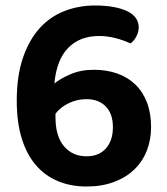

<svg xmlns="http://www.w3.org/2000/svg" viewBox="-20 -664 607 699"><path d="M485 -564Q485 -547 476 -530.5Q467 -514 455 -506Q429 -518 399.5 -525.5Q370 -533 341 -533Q271 -533 228.5 -490Q186 -447 178 -360Q198 -377 236 -393.5Q274 -410 322 -410Q368 -410 406.5 -396.5Q445 -383 472.5 -356.5Q500 -330 515 -291Q530 -252 530 -201Q530 -155 514.5 -115.5Q499 -76 469 -47Q439 -18 395 -1.5Q351 15 295 15Q238 15 191 -4.5Q144 -24 110.5 -63Q77 -102 59 -160.5Q41 -219 41 -297Q41 -388 63.5 -453.5Q86 -519 124.5 -561.5Q163 -604 215 -624Q267 -644 326 -644Q398 -644 441.5 -624Q485 -604 485 -564ZM295 -95Q340 -95 365.5 -123.5Q391 -152 391 -201Q391 -250 365 -276.5Q339 -303 295 -303Q260 -303 229.5 -288Q199 -273 182 -250V-237Q182 -168 213 -131.5Q244 -95 295 -95Z"/></svg>

Font: Baloo Bhaina 2
Style: Bold
Weight: 700
Designer: Yesha Goshar, Manish Minz, Shuchita Grover and Ek Type
Foundry: Ek Type
Version: Version 1.640;hotconv 1.0.111;makeotfexe 2.5.65597; ttfautoh